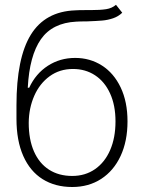

<svg xmlns="http://www.w3.org/2000/svg" viewBox="-20 -749 585 780"><path d="M333 -662.1Q304.7 -662.1 290 -661.1Q192.9 -656.2 146.2 -589.6Q99.6 -522.9 92.8 -392.6H98.6Q125 -449.7 174.3 -481.7Q223.6 -513.7 285.2 -513.7Q345.7 -513.7 394 -482.9Q442.4 -452.1 470.2 -393.8Q498 -335.4 498 -255.9Q498 -175.8 470 -115.5Q441.9 -55.2 391.1 -22.2Q340.3 10.7 273.4 10.7Q204.1 10.7 153.1 -21.2Q102.1 -53.2 74.5 -115.5Q46.9 -177.7 46.9 -266.6V-321.3Q46.9 -513.2 105.2 -607.9Q163.6 -702.6 286.1 -707Q299.8 -708 325.2 -708H347.7Q387.7 -708 411.1 -711.7Q434.6 -715.3 451.2 -729.5L476.6 -697.3Q460.9 -682.1 439.5 -674.8Q418 -667.5 395.3 -665.5Q372.6 -663.6 333 -662.1ZM449.2 -255.9Q449.2 -321.3 427.2 -369.4Q405.3 -417.5 366.2 -443.1Q327.1 -468.8 276.4 -468.8Q222.2 -468.8 181.6 -439.2Q141.1 -409.7 119.1 -359.6Q97.2 -309.6 96.7 -250Q96.7 -182.6 117.9 -134Q139.2 -85.4 179 -59.8Q218.8 -34.2 273.4 -34.2Q326.2 -34.2 366 -61.8Q405.8 -89.4 427.5 -139.4Q449.2 -189.5 449.2 -255.9Z"/></svg>

Font: Pretendard GOV ExtraLight
Style: Regular
Weight: 200
Designer: Base glyphs from Inter by Rasmus Andersson; Hangeul glyphs from Noto Sans CJK(Source Han Sans) by Jang Soo-young and Kan
Foundry: Kil Hyung-jin
Version: Version 1.309